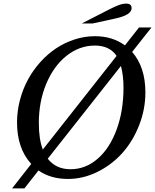

<svg xmlns="http://www.w3.org/2000/svg" viewBox="-20 -980 860 1062"><path d="M504.9 -779.8Q602.1 -779.8 670.9 -729L749 -828.1H817.9L710.9 -692.9Q784.2 -608.4 784.2 -469.2Q784.2 -375 749.3 -286.4Q714.4 -197.8 656.2 -133.1Q598.1 -68.4 519 -29.3Q439.9 9.8 356 9.8Q259.8 9.8 192.9 -37.1L115.2 62H46.9L152.8 -73.2Q74.2 -158.7 74.2 -303.2Q74.2 -365.7 90.3 -426.8Q106.4 -487.8 134.8 -540Q163.1 -592.3 203.4 -637Q243.7 -681.6 290.8 -712.9Q337.9 -744.1 393.1 -762Q448.2 -779.8 504.9 -779.8ZM504.9 -728Q419.4 -728 348.1 -671.4Q276.9 -614.7 235.8 -516.4Q194.8 -418 194.8 -299.8Q194.8 -209.5 216.8 -152.8L625 -670.9Q585.9 -728 504.9 -728ZM663.1 -496.1Q663.1 -561.5 648.9 -615.2L244.1 -102.1Q289.6 -43.9 370.1 -43.9Q453.1 -43.9 520 -101.8Q586.9 -159.7 625 -263.2Q663.1 -366.7 663.1 -496.1ZM492.2 -850.1H432.1L582 -926.8Q617.2 -944.8 638.2 -952.4Q659.2 -960 678.2 -960Q708 -960 708 -935.1Q708 -897 619.1 -877.9Z"/></svg>

Font: Libre Baskerville
Style: Italic
Weight: 400
Designer: Pablo Impallari, Rodrigo Fuenzalida
Foundry: Pablo Impallari, Rodrigo Fuenzalida
Version: Version 1.000